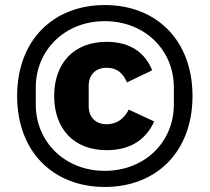

<svg xmlns="http://www.w3.org/2000/svg" viewBox="-20 -730 832 762"><path d="M396 12C599 12 744 -126 744 -349C744 -572 599 -710 396 -710C193 -710 48 -572 48 -349C48 -126 193 12 396 12ZM396 -52C237 -52 122 -167 122 -315V-383C122 -531 237 -646 396 -646C555 -646 670 -531 670 -383V-315C670 -167 555 -52 396 -52ZM403 -134C510 -134 564 -187 592 -248L491 -295C474 -262 447 -237 403 -237C359 -237 332 -265 332 -309V-389C332 -433 359 -461 403 -461C447 -461 468 -438 484 -403L584 -451C557 -518 500 -564 403 -564C273 -564 195 -479 195 -349C195 -219 273 -134 403 -134Z"/></svg>

Font: LVC Sans
Style: Bold
Weight: 700
Designer: Mike Abbink, Paul van der Laan, Pieter van Rosmalen
Foundry: Bold Monday
Version: Version 3.0